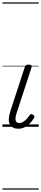

<svg xmlns="http://www.w3.org/2000/svg" viewBox="-20 -1050 340 1590"><path d="M131 16Q82 16 62 -19.5Q42 -55 66 -130L185 -494Q190 -506 196 -510.5Q202 -515 216 -515Q233 -515 239 -509Q245 -503 241 -491L118 -115Q104 -72 110 -51.5Q116 -31 138 -31Q155 -31 171 -40.5Q187 -50 200.5 -64.5Q214 -79 224 -94Q228 -101 235 -104Q242 -107 253 -100Q264 -94 265 -86.5Q266 -79 261 -71Q248 -50 229 -30Q210 -10 185.5 3Q161 16 131 16ZM0 510H300V520H0ZM0 -20H300V0H0ZM0 -505H300V-500H0ZM0 -1030H300V-1020H0Z"/></svg>

Font: Playwrite CO Guides
Style: Regular
Weight: 400
Designer: Veronika Burian, José Scaglione
Foundry: TypeTogether
Version: Version 1.003